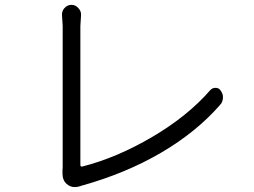

<svg xmlns="http://www.w3.org/2000/svg" viewBox="-20 -761 1040 785"><path d="M308.6 0Q296.9 3.9 286.1 3.9Q266.6 3.9 252.9 -8.8Q235.4 -23.4 235.4 -52.7Q235.4 -57.6 235.4 -62.5Q236.3 -68.4 236.3 -77.1V-654.3L233.4 -701.2Q233.4 -716.8 243.2 -727.5Q254.9 -741.2 272.5 -741.2Q289.1 -741.2 300.8 -727.5Q311.5 -715.8 311.5 -701.2L308.6 -654.3V-85Q308.6 -83 311 -81.1Q313.5 -79.1 316.4 -80.1Q458 -116.2 602.5 -201.2Q747.1 -286.1 839.8 -392.6Q848.6 -402.3 862.3 -401.9Q876 -401.4 882.8 -389.6Q891.6 -377.9 891.6 -363.3Q891.6 -343.8 878.9 -331.1Q782.2 -220.7 638.7 -136.7Q495.1 -52.7 317.4 -2.9Q312.5 -2 308.6 0Z"/></svg>

Font: Gen Jyuu Gothic Normal
Style: Regular
Weight: 300
Designer: [Source Han Sans]
Ryoko NISHIZUKA  (kana & ideographs); Paul D. Hunt (Latin, Greek & Cyrillic); Wenlong ZHANG  (bopomofo
Version: Version 1.002.20150607